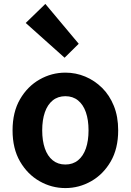

<svg xmlns="http://www.w3.org/2000/svg" viewBox="-20 -944 666 978"><path d="M313 14Q243 14 181.5 -21Q120 -56 82 -121.5Q44 -187 44 -280Q44 -373 82 -438.5Q120 -504 181.5 -539Q243 -574 313 -574Q366 -574 414 -554Q462 -534 500 -496.5Q538 -459 560 -404.5Q582 -350 582 -280Q582 -187 544 -121.5Q506 -56 444.5 -21Q383 14 313 14ZM313 -106Q351 -106 377.5 -127.5Q404 -149 417.5 -188Q431 -227 431 -280Q431 -333 417.5 -372Q404 -411 377.5 -432.5Q351 -454 313 -454Q275 -454 248.5 -432.5Q222 -411 208.5 -372Q195 -333 195 -280Q195 -227 208.5 -188Q222 -149 248.5 -127.5Q275 -106 313 -106ZM309 -650 111 -827 211 -924 381 -721Z"/></svg>

Font: Noto Sans HK Thin
Style: Bold
Weight: 700
Version: Version 2.004-H2;hotconv 1.0.118;makeotfexe 2.5.65603